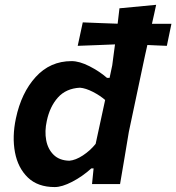

<svg xmlns="http://www.w3.org/2000/svg" viewBox="-20 -765 732 798"><path d="M207.5 12.5Q137 12.5 95.8 -27.2Q54.5 -67 42.2 -132Q30 -197 46 -272.5Q68.5 -379.5 128.5 -445.2Q188.5 -511 277.5 -511Q310 -511 351.8 -489.8Q393.5 -468.5 424.5 -441.5H435.5L446.5 -493.5Q449.5 -515.5 452.2 -537.2Q455 -559 458 -580.5Q420.5 -579 382.8 -577.5Q345 -576 303 -574.5L324 -672Q363.5 -670.5 398.8 -669Q434 -667.5 469 -666.5Q473 -700 476.5 -730.5L629 -745Q625 -725.5 620.5 -705.8Q616 -686 611.5 -666H692.5L673.5 -574.5Q652 -575.5 631.8 -576.2Q611.5 -577 592.5 -578Q588 -557.5 583.2 -536.5Q578.5 -515.5 574 -493.5L515.5 -217Q505 -155 496.8 -104.8Q488.5 -54.5 479 0H362.5L369 -65H359.5Q322.5 -31.5 280 -9.5Q237.5 12.5 207.5 12.5ZM268 -97Q294 -99 324.5 -119Q355 -139 377.5 -167L417 -349.5Q395 -368.5 365.5 -383.5Q336 -398.5 312.5 -400.5Q254.5 -397.5 220.8 -359.8Q187 -322 174.5 -262.5Q165 -219.5 172 -182.2Q179 -145 203 -121.5Q227 -98 268 -97Z"/></svg>

Font: Commissioner Loud SemiBold
Style: Italic
Weight: 600
Italic angle: -12°
Designer: Kostas Bartsokas
Foundry: Kostas Bartsokas
Version: Version 1.000; ttfautohint (v1.8.3)